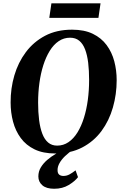

<svg xmlns="http://www.w3.org/2000/svg" viewBox="-20 -936 756 1184"><path d="M321 10.5Q245.5 10.5 193 -15Q140.5 -40.5 108 -84.8Q75.5 -129 60.5 -185.5Q45.5 -242 45.5 -304Q45 -390.5 68.5 -470.8Q92 -551 139.5 -614.5Q187 -678 258 -715.5Q329 -753 424.5 -753Q500 -753 552.5 -727.5Q605 -702 637.5 -658Q670 -614 684.8 -558Q699.5 -502 699.5 -441.5Q699.5 -354.5 676.2 -273.2Q653 -192 605.8 -128Q558.5 -64 487.2 -26.8Q416 10.5 321 10.5ZM332.5 -38Q371 -38 402.5 -59.5Q434 -81 457.8 -119.5Q481.5 -158 497.5 -209Q513.5 -260 521.5 -319.5Q529.5 -379 529.5 -442.5Q529.5 -501 523.8 -548.8Q518 -596.5 504.8 -631.2Q491.5 -666 468.8 -684.8Q446 -703.5 412 -703.5Q373.5 -703.5 342 -682.2Q310.5 -661 286.8 -622.5Q263 -584 247 -533.5Q231 -483 223 -424.2Q215 -365.5 215 -303Q215 -244 221.2 -195.2Q227.5 -146.5 241 -111.2Q254.5 -76 277 -57Q299.5 -38 332.5 -38ZM314 228Q265.5 228 241 206.5Q216.5 185 216.5 152Q216.5 121.5 231.8 96.2Q247 71 271.2 50.2Q295.5 29.5 323.8 12.8Q352 -4 378 -17L408.5 -28L437 -17Q404.5 4 381.8 26Q359 48 347 69.8Q335 91.5 335 111.5Q334.5 132 344.5 140.5Q354.5 149 371 149Q391 149 408.5 139.5Q426 130 446 114.5L461 156.5Q441.5 182 403.5 205Q365.5 228 314 228ZM297 -915.5H600L587 -826H284Z"/></svg>

Font: Merriweather 60pt ExtraBold
Style: Italic
Weight: 800
Italic angle: -7.8°
Version: Version 2.101